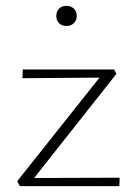

<svg xmlns="http://www.w3.org/2000/svg" viewBox="-20 -638 463 658"><path d="M208 -549Q192 -549 182.5 -558.5Q173 -568 173 -583Q173 -599 182.5 -608.5Q192 -618 208 -618Q223 -618 233 -608.5Q243 -599 243 -583Q243 -568 233 -558.5Q223 -549 208 -549ZM97 -28 390 -29 389 0H48L39 -17L321 -372L57 -370L58 -400H371L379 -385Z"/></svg>

Font: EauTestText Light
Style: Regular
Weight: 300
Designer: Christian Thalmann (Catharsis Fonts)
Version: Version 0.001;PS 000.001;hotconv 1.0.88;makeotf.lib2.5.64775